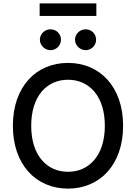

<svg xmlns="http://www.w3.org/2000/svg" viewBox="-20 -1111 808 1141"><path d="M711.6 -363.6C711.6 -596.2 572.4 -737.2 384.2 -737.2C195.3 -737.2 56.5 -596.2 56.5 -363.6C56.5 -131.4 195.3 9.9 384.2 9.9C572.4 9.9 711.6 -131 711.6 -363.6ZM165.5 -363.6C165.5 -540.8 258.9 -637.1 384.2 -637.1C509.2 -637.1 603 -540.8 603 -363.6C603 -186.4 509.2 -90.2 384.2 -90.2C258.9 -90.2 165.5 -186.4 165.5 -363.6ZM215.6 -1016.3H552.6V-1090.9H215.6ZM217 -874.6C217 -841.6 246.4 -812.9 279.8 -812.9C315.3 -812.9 342.3 -841.6 342.3 -874.6C342.3 -909.8 315.3 -936.8 279.8 -936.8C246.4 -936.8 217 -909.8 217 -874.6ZM425.8 -874.6C425.8 -841.6 455.3 -812.9 488.6 -812.9C524.1 -812.9 551.1 -841.6 551.1 -874.6C551.1 -909.8 524.1 -936.8 488.6 -936.8C455.3 -936.8 425.8 -909.8 425.8 -874.6Z"/></svg>

Font: Margiela Sans Medium
Style: Regular
Weight: 500
Designer: Stefan Endress, Andreas Faust
Version: Version 1.100;FEAKit 1.0